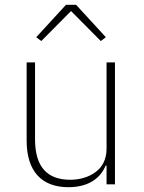

<svg xmlns="http://www.w3.org/2000/svg" viewBox="-20 -768 599 800"><path d="M424 -78H420C411 -55 394 -32 370 -16C345 1 310 12 265 12C153 12 91 -55 91 -182V-508H126V-188C126 -71 178 -19 273 -19C312 -19 350 -30 378 -51C406 -71 424 -104 424 -148V-508H459V0H424ZM297 -748 421 -613 400 -597 276 -722 152 -597 131 -613 255 -748Z"/></svg>

Font: Plexus Sans ExtraLight
Style: Regular
Weight: 250
Version: Version 2.001;PS 002.001;hotconv 1.0.70;makeotf.lib2.5.58329